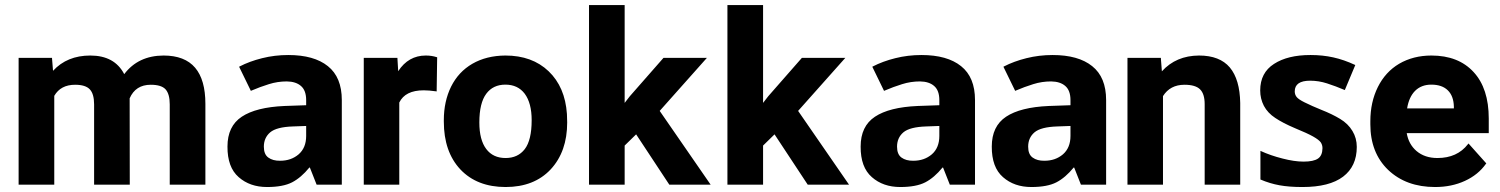

<svg xmlns="http://www.w3.org/2000/svg" viewBox="-20 -731 5939 760"><path d="M186 -502V-499L189.9 -450.7Q245.6 -511.2 337.4 -511.2Q433.6 -511.2 471.7 -437.5Q526.9 -510.7 627.4 -511.2Q711.4 -511.2 752.4 -462.9Q793 -415 793 -319.8V-3.4V0H789.6H655.3H651.9V-3.4V-317.9Q651.9 -358.9 635.3 -377.4Q618.7 -395.5 576.7 -395.5Q516.6 -395.5 493.2 -341.8L493.7 -3.4V0H490.2H356H352.5V-3.4V-317.9Q352.5 -359.4 335.4 -377.4Q318.4 -395.5 277.3 -395.5Q220.2 -395.5 194.8 -351.6V-3.4V0H191.4H57.1H53.7V-3.4V-498.5V-502H57.1H183.1Z M1191.9 -192.9V-232.4L1140.1 -230.5Q1074.7 -228.5 1049.3 -207Q1024.4 -185.5 1024.4 -150.4Q1024.4 -120.1 1042 -107.4Q1060.1 -94.2 1088.9 -94.7Q1132.3 -94.7 1162.1 -120.1Q1191.9 -146 1191.9 -192.9ZM1121.1 -513.2Q1223.1 -513.2 1277.8 -469.2Q1333 -425.3 1333 -335V-2V0H1331.1H1234.4H1233.4L1232.9 -1L1206.5 -67.9H1204.6Q1171.9 -27.8 1136.2 -9.3Q1118.2 0 1093.5 4.6Q1068.8 9.3 1037.1 9.3Q969.2 9.3 924.8 -29.8Q879.9 -68.8 880.4 -150.9Q880.4 -231.4 937 -269Q993.7 -306.6 1106 -311.5L1191.9 -314.5V-334.5Q1191.9 -373 1171.4 -390.6Q1151.4 -408.2 1115.2 -408.7Q1078.6 -408.7 1044.4 -397.9Q1009.8 -387.2 974.6 -372.1L973.1 -371.1L972.2 -373L927.2 -465.3L926.8 -467.3L928.2 -467.8Q967.8 -488.3 1017.6 -500.7Q1067.4 -513.2 1121.1 -513.2Z M1708.5 -369.1 1705.1 -369.6Q1677.7 -373.5 1657.2 -373.5Q1584 -373.5 1560.5 -325.2V-3.4V0H1557.6H1423.3H1419.9V-3.4V-498.5V-502H1423.3H1549.8H1553.2V-499L1556.2 -449.2Q1596.7 -511.2 1665.5 -511.2Q1688.5 -511.2 1708 -504.9L1710.4 -504.4V-502L1708.5 -373Z M1904.8 -359.9Q1877.4 -323.2 1877.4 -246.1Q1877.4 -177.2 1904.8 -141.1Q1931.6 -105.5 1981.4 -105.5Q2029.8 -105.5 2057.1 -140.6Q2084.5 -176.3 2084.5 -255.4Q2084.5 -322.8 2057.1 -359.9Q2029.8 -396 1980.5 -396Q1931.6 -396 1904.8 -359.9ZM1736.8 -249.5V-255.4Q1736.8 -329.6 1765.6 -388.2Q1794.9 -446.8 1849.6 -478.5Q1905.3 -510.7 1980.5 -511.2Q2086.4 -511.2 2151.6 -449Q2216.8 -386.7 2224.1 -279.8L2225.1 -246.1Q2225.1 -130.9 2159.7 -60.5Q2094.2 9.3 1981.4 9.3Q1868.2 9.3 1802.2 -60.5Q1736.8 -130.4 1736.8 -249.5Z M2628.4 -1.5 2498 -199.2 2452.6 -154.8V-3.4V0H2449.2H2314.9H2311.5V-3.4V-708V-710.9H2314.9H2449.2H2452.6V-708V-323.7L2473.1 -350.1L2605.5 -501L2606.4 -502H2607.9H2771H2778.3L2773.4 -496.6L2591.3 -292L2789.6 -4.9L2793 0H2786.6H2631.3H2629.4Z M3176.3 -1.5 3045.9 -199.2 3000.5 -154.8V-3.4V0H2997.1H2862.8H2859.4V-3.4V-708V-710.9H2862.8H2997.1H3000.5V-708V-323.7L3021 -350.1L3153.3 -501L3154.3 -502H3155.8H3318.8H3326.2L3321.3 -496.6L3139.2 -292L3337.4 -4.9L3340.8 0H3334.5H3179.2H3177.2Z M3698.2 -192.9V-232.4L3646.5 -230.5Q3581.1 -228.5 3555.7 -207Q3530.8 -185.5 3530.8 -150.4Q3530.8 -120.1 3548.3 -107.4Q3566.4 -94.2 3595.2 -94.7Q3638.7 -94.7 3668.5 -120.1Q3698.2 -146 3698.2 -192.9ZM3627.4 -513.2Q3729.5 -513.2 3784.2 -469.2Q3839.4 -425.3 3839.4 -335V-2V0H3837.4H3740.7H3739.7L3739.3 -1L3712.9 -67.9H3710.9Q3678.2 -27.8 3642.6 -9.3Q3624.5 0 3599.9 4.6Q3575.2 9.3 3543.5 9.3Q3475.6 9.3 3431.2 -29.8Q3386.2 -68.8 3386.7 -150.9Q3386.7 -231.4 3443.4 -269Q3500 -306.6 3612.3 -311.5L3698.2 -314.5V-334.5Q3698.2 -373 3677.7 -390.6Q3657.7 -408.2 3621.6 -408.7Q3585 -408.7 3550.8 -397.9Q3516.1 -387.2 3481 -372.1L3479.5 -371.1L3478.5 -373L3433.6 -465.3L3433.1 -467.3L3434.6 -467.8Q3474.1 -488.3 3523.9 -500.7Q3573.7 -513.2 3627.4 -513.2Z M4217.3 -192.9V-232.4L4165.5 -230.5Q4100.1 -228.5 4074.7 -207Q4049.8 -185.5 4049.8 -150.4Q4049.8 -120.1 4067.4 -107.4Q4085.4 -94.2 4114.3 -94.7Q4157.7 -94.7 4187.5 -120.1Q4217.3 -146 4217.3 -192.9ZM4146.5 -513.2Q4248.5 -513.2 4303.2 -469.2Q4358.4 -425.3 4358.4 -335V-2V0H4356.4H4259.8H4258.8L4258.3 -1L4231.9 -67.9H4230Q4197.3 -27.8 4161.6 -9.3Q4143.6 0 4118.9 4.6Q4094.2 9.3 4062.5 9.3Q3994.6 9.3 3950.2 -29.8Q3905.3 -68.8 3905.8 -150.9Q3905.8 -231.4 3962.4 -269Q4019 -306.6 4131.3 -311.5L4217.3 -314.5V-334.5Q4217.3 -373 4196.8 -390.6Q4176.8 -408.2 4140.6 -408.7Q4104 -408.7 4069.8 -397.9Q4035.2 -387.2 4000 -372.1L3998.5 -371.1L3997.6 -373L3952.6 -465.3L3952.1 -467.3L3953.6 -467.8Q3993.2 -488.3 4043 -500.7Q4092.8 -513.2 4146.5 -513.2Z M4575.2 -502V-499L4579.1 -448.7Q4635.3 -510.7 4726.1 -511.2Q4808.1 -511.2 4848.1 -463.9Q4887.7 -416.5 4889.2 -323.2V-3.4V0H4885.7H4751.5H4748.5V-3.4V-318.8Q4748.5 -359.4 4730.2 -377.4Q4711.9 -395.5 4668.5 -395.5Q4611.8 -395.5 4583.5 -350.6V-3.4V0H4580.1H4445.8H4442.9V-3.4V-498.5V-502H4445.8H4572.3Z M5350.6 -149.4Q5350.6 -72.8 5296.4 -31.7Q5242.2 9.3 5135.7 9.3H5135.3H5134.8Q5082.5 9.3 5044.9 2.4Q5006.8 -4.4 4969.2 -20.5V-133.8Q5009.8 -115.2 5056.6 -103.5Q5103.5 -91.3 5139.6 -91.3H5140.1Q5179.7 -91.3 5197.3 -103.5Q5214.4 -115.2 5214.8 -144.5Q5214.8 -157.2 5208 -167.5Q5200.7 -177.7 5177.7 -190.7Q5154.8 -203.6 5106 -223.6Q5057.6 -244.1 5027.8 -264.2Q4998 -283.7 4982.9 -312Q4968.3 -340.3 4968.3 -373Q4968.3 -442.9 5022.9 -478Q5077.1 -513.2 5167 -513.2H5167.5Q5168 -513.2 5168.5 -513.2Q5215.3 -513.2 5257.3 -503.9Q5299.8 -494.6 5344.7 -473.6L5303.2 -374.5Q5266.6 -390.1 5232.9 -400.9Q5199.7 -411.6 5166 -411.6Q5105 -411.6 5105 -369.1Q5105 -356.4 5112.8 -346.7Q5120.6 -337.4 5143.1 -326.2Q5173.8 -311 5210 -296.4Q5253.4 -279.3 5284.7 -260.3Q5316.4 -241.2 5333.5 -212.4Q5350.6 -184.1 5350.6 -149.4Z M5645.5 -396Q5606 -396 5581.1 -371.1Q5557.1 -346.7 5549.8 -301.8H5734.9V-309.1Q5733.9 -351.1 5710.9 -373.5Q5688 -396 5645.5 -396ZM5660.6 9.3Q5545.9 9.3 5474.6 -58.6Q5404.3 -126.5 5404.3 -238.8V-251.5Q5404.3 -326.7 5434.1 -386.7Q5463.9 -446.3 5518.1 -478.5Q5574.2 -511.2 5646 -511.2Q5752.9 -511.2 5813 -445.8Q5873 -380.9 5873 -261.7V-207.5V-204.1H5869.6H5548.3Q5555.7 -160.2 5586.9 -133.3Q5619.6 -105.5 5669.9 -105.5Q5748 -105.5 5790.5 -160.2L5793 -163.1L5795.4 -160.2L5861.3 -86.4L5863.3 -84.5L5861.8 -82.5Q5831.1 -39.1 5778.8 -15.1Q5752.4 -2.9 5722.9 3.2Q5693.4 9.3 5660.6 9.3Z"/></svg>

Font: MAUL Bold
Style: Bold
Weight: 700
Designer: MAUL
Version: Version 1.0; 2020; ttfautohint (v1.8.3)